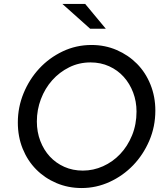

<svg xmlns="http://www.w3.org/2000/svg" viewBox="-20 -938 836 969"><path d="M70 0ZM764 -380Q764 -299 733.5 -228Q703 -157 652 -104Q601 -51 533.5 -20Q466 11 392 11Q324 11 265 -14Q206 -39 162.5 -83Q119 -127 94.5 -187.5Q70 -248 70 -320Q70 -397 99 -467.5Q128 -538 178 -592Q228 -646 296 -678.5Q364 -711 442 -711Q510 -711 569 -685.5Q628 -660 671.5 -616Q715 -572 739.5 -511Q764 -450 764 -380ZM669 -375Q669 -426 652 -471Q635 -516 604.5 -550Q574 -584 531 -603.5Q488 -623 437 -623Q379 -623 329.5 -598.5Q280 -574 243.5 -533Q207 -492 186.5 -438Q166 -384 166 -325Q166 -272 183.5 -226.5Q201 -181 231.5 -148Q262 -115 304.5 -96Q347 -77 398 -77Q451 -77 500 -99Q549 -121 586.5 -160.5Q624 -200 646.5 -255Q669 -310 669 -375ZM410 -918 514 -793H435L295 -918Z"/></svg>

Font: Rosa Sans
Style: Italic
Weight: 400
Italic angle: -12°
Designer: Pentagram / MCKL
Foundry: Pentagram / MCKL
Version: Version 1.005;September 16, 2019;FontCreator 11.5.0.2425 64-